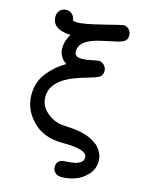

<svg xmlns="http://www.w3.org/2000/svg" viewBox="-130 -785 803 1045"><g transform="rotate(15 271.5 -262.0)"><path d="M46.9 -210Q46.9 -283.2 88.9 -335.7Q130.9 -388.2 187 -419.9Q173.8 -429.7 167.5 -435.8Q161.1 -441.9 152.1 -459Q143.1 -476.1 143.1 -498Q143.1 -539.1 168 -579.1Q63 -583 63 -654.8Q63 -676.8 76.9 -690.9Q90.8 -705.1 111.8 -705.1Q131.8 -705.1 145.5 -691.7Q159.2 -678.2 161.1 -657.2Q174.3 -654.3 184.1 -653.8Q224.1 -653.8 325.4 -679.4Q426.8 -705.1 434.1 -705.1Q453.1 -705.1 465.6 -690.9Q478 -676.8 478 -659.2Q478 -644 471.4 -634Q464.8 -624 449 -617.9Q433.1 -611.8 417 -608.4Q400.9 -605 371.3 -598.9Q341.8 -592.8 319.8 -586.9Q218.8 -561 219.2 -500Q219.2 -469.2 261.2 -469.2Q284.2 -469.2 315.7 -476.1Q347.2 -482.9 353 -482.9Q371.1 -482.9 384.5 -469Q397.9 -455.1 397.9 -437Q397.9 -411.1 379.4 -400.6Q360.8 -390.1 311.5 -376.5Q262.2 -362.8 223.1 -345.2Q123 -298.3 123 -219.2Q123 -174.3 153.6 -142.6Q184.1 -110.8 225.1 -99.1Q244.1 -93.3 285.6 -91.6Q327.1 -89.8 362.8 -82Q397.9 -74.2 424.1 -59.6Q450.2 -44.9 463.1 -31Q476.1 -17.1 483.6 -0.5Q491.2 16.1 492.7 26.1Q494.1 36.1 494.1 45.9Q494.1 90.8 463.6 123.3Q433.1 155.8 395 168.5Q356.9 181.2 320.8 181.2Q300.8 181.2 288.8 172.1Q276.9 163.1 273.9 154.1Q271 145 271 136.2Q271 101.1 306.2 94.2Q307.1 94.2 329.1 92.5Q351.1 90.8 368.7 87.9Q386.2 85 402.1 74.5Q418 64 418 45.9Q418 0 287.1 0H277.8Q170.9 0 108.9 -64Q46.9 -127.9 46.9 -210Z"/></g></svg>

Font: CMU Concrete
Style: Bold
Weight: 700
Version: Version 0.7.0